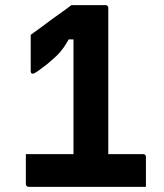

<svg xmlns="http://www.w3.org/2000/svg" viewBox="-20 -730 640 750"><path d="M259 -710Q263 -710 276.5 -710Q290 -710 308.5 -710Q327 -710 345.5 -710Q364 -710 376.5 -710Q389 -710 392 -710Q396 -710 398 -708.5Q400 -707 401.5 -705Q403 -703 403 -699Q403 -697 403 -664Q403 -631 403 -579Q403 -527 403 -465Q403 -403 403 -340Q403 -277 403 -224Q403 -171 403 -136.5Q403 -102 403 -97H261L267 -122Q267 -132 267 -153Q267 -174 267 -195.5Q267 -217 267 -227Q267 -232 267 -253.5Q267 -275 267 -307Q267 -339 267 -376Q267 -413 267 -449.5Q267 -486 267 -517Q267 -548 267 -568.5Q267 -589 267 -592L280 -576H232L258 -594Q243 -565 229.5 -545.5Q216 -526 200.5 -511.5Q185 -497 166 -481Q149 -468 137 -459Q125 -450 118 -446Q111 -442 108 -442Q106 -442 104 -443Q102 -444 101 -446.5Q100 -449 100 -452V-594Q120 -608 139.5 -622.5Q159 -637 179 -652Q193 -662 209 -673.5Q225 -685 239 -695Q253 -705 259 -710ZM81 -128Q84 -128 109.5 -128Q135 -128 175 -128Q215 -128 262.5 -128Q310 -128 358 -128Q406 -128 446 -128Q486 -128 511.5 -128Q537 -128 539 -128Q544 -128 547 -125Q550 -122 550 -117Q550 -113 550 -96Q550 -79 550 -58.5Q550 -38 550 -21Q550 -4 550 0Q548 0 523 0Q498 0 458 0Q418 0 370 0Q322 0 275 0Q228 0 187 0Q146 0 120.5 0Q95 0 92 0Q90 0 88 -1Q86 -2 84 -3Q83 -5 82 -7Q81 -9 81 -11Q81 -14 81 -25.5Q81 -37 81 -53.5Q81 -70 81 -86Q81 -102 81 -113.5Q81 -125 81 -128Z"/></svg>

Font: Recursive
Style: Bold
Weight: 700
Version: Version 1.085